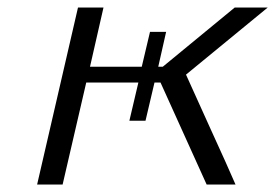

<svg xmlns="http://www.w3.org/2000/svg" viewBox="-20 -492 734 512"><path d="M79 0 188 -472H256L220 -314H358L380 -407H423L402 -314H414L606 -472H694L476 -293L542 -147Q586 -51 608 0H531L408 -272H392L368 -170H325L349 -272H210L147 0Z"/></svg>

Font: Coval
Style: ExtraLight Italic
Weight: 200
Foundry: Context Ltd
Version: Version 001.000